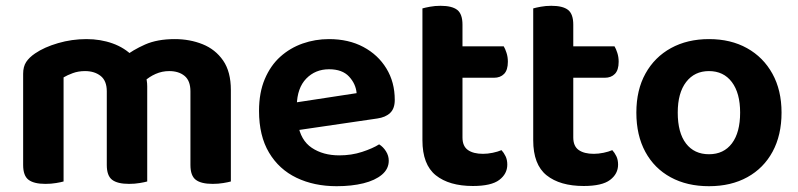

<svg xmlns="http://www.w3.org/2000/svg" viewBox="-20 -627 2752 662"><path d="M487.6 -329.2V-215.6H348.2V-312Q348.2 -348.5 327 -365.2Q305.7 -381.9 273.2 -381.9Q250.2 -381.9 231.1 -374.9Q212 -367.9 199.2 -360.2V-215.6H59.8V-372.7Q59.8 -397.3 70.3 -413.3Q80.8 -429.2 101.1 -442.9Q132.7 -464.5 180.2 -478.3Q227.6 -492.2 278.2 -492.2Q326.6 -492.2 368.2 -477.3Q409.8 -462.5 439.4 -432.2Q446.7 -425.5 453.7 -419.2Q460.7 -412.9 464.7 -404.9Q474.3 -389.6 480.9 -369.9Q487.6 -350.3 487.6 -329.2ZM776 -316.7V-215.6H636.6V-312Q636.6 -348.5 616.5 -365.2Q596.4 -381.9 563.3 -381.9Q538.8 -381.9 516.6 -372.1Q494.3 -362.2 478.2 -347.1L405.9 -429.5Q437.9 -454.8 480.2 -473.5Q522.5 -492.2 582.5 -492.2Q634.5 -492.2 678.6 -474.5Q722.7 -456.8 749.4 -418.2Q776 -379.6 776 -316.7ZM59.8 -262H199.2V-1.3Q190.3 1.3 173.3 4.1Q156.4 7 136.5 7Q97 7 78.4 -7.1Q59.8 -21.2 59.8 -58.1ZM348.2 -262H487.6V-1.3Q478.6 1.3 461.5 4.1Q444.4 7 424.9 7Q385 7 366.6 -7.1Q348.2 -21.2 348.2 -58.1ZM636.6 -262H776V-1.3Q767 1.3 749.9 4.1Q732.8 7 713.2 7Q673.4 7 655 -7.1Q636.6 -21.2 636.6 -58.1Z M959.8 -171.4 954.5 -266.8 1209.6 -305.8Q1206.9 -337.7 1183.5 -363Q1160.1 -388.2 1114.6 -388.2Q1067.1 -388.2 1035.8 -355.9Q1004.6 -323.6 1003.3 -263.7L1007.2 -200.8Q1016.2 -143.3 1055.1 -117.3Q1094 -91.3 1149.9 -91.3Q1191.9 -91.3 1228.5 -103.3Q1265.2 -115.3 1287.2 -129.3Q1301.5 -120.4 1310.9 -105.2Q1320.4 -90.1 1320.4 -72.9Q1320.4 -44.6 1296.9 -24.8Q1273.4 -5 1233 5Q1192.5 15 1140.6 15Q1063 15 1002.5 -14Q942 -43 907.6 -100.8Q873.1 -158.6 873.1 -244.6Q873.1 -307.5 892.9 -354.3Q912.7 -401.1 946.5 -431.5Q980.3 -461.8 1023.6 -477Q1066.9 -492.2 1114.3 -492.2Q1181.9 -492.2 1232.6 -465.2Q1283.4 -438.2 1312.2 -391Q1341.1 -343.9 1341.1 -282.5Q1341.1 -252.6 1325.1 -237.5Q1309.2 -222.4 1280.6 -218.4Z M1436.5 -264H1574.6V-153.1Q1574.6 -123 1593.3 -109.8Q1612 -96.6 1645.4 -96.6Q1661.1 -96.6 1678.8 -100.2Q1696.5 -103.9 1709.1 -109.3Q1717.1 -100.7 1723.1 -88.4Q1729.1 -76.1 1729.1 -59.4Q1729.1 -27.5 1701.4 -6.6Q1673.8 14.3 1610.6 14.3Q1528.8 14.3 1482.6 -22.6Q1436.5 -59.6 1436.5 -143.4ZM1523 -358.9V-467.2H1716.8Q1721.8 -459.2 1726.4 -444.9Q1731.1 -430.7 1731.1 -414.1Q1731.1 -385.5 1718.1 -372.2Q1705.2 -358.9 1683.2 -358.9ZM1574.6 -238H1436.5V-598Q1445.4 -600.6 1462.5 -603.8Q1479.6 -607 1498.9 -607Q1538.4 -607 1556.5 -592.9Q1574.6 -578.7 1574.6 -541.9Z M1818.5 -264H1956.6V-153.1Q1956.6 -123 1975.3 -109.8Q1994 -96.6 2027.4 -96.6Q2043.1 -96.6 2060.8 -100.2Q2078.5 -103.9 2091.1 -109.3Q2099.1 -100.7 2105.1 -88.4Q2111.1 -76.1 2111.1 -59.4Q2111.1 -27.5 2083.4 -6.6Q2055.8 14.3 1992.6 14.3Q1910.8 14.3 1864.6 -22.6Q1818.5 -59.6 1818.5 -143.4ZM1905 -358.9V-467.2H2098.8Q2103.8 -459.2 2108.4 -444.9Q2113.1 -430.7 2113.1 -414.1Q2113.1 -385.5 2100.1 -372.2Q2087.2 -358.9 2065.2 -358.9ZM1956.6 -238H1818.5V-598Q1827.4 -600.6 1844.5 -603.8Q1861.6 -607 1880.9 -607Q1920.4 -607 1938.5 -592.9Q1956.6 -578.7 1956.6 -541.9Z M2674.7 -238.9Q2674.7 -161 2643.8 -104Q2613 -47.1 2556.8 -16.1Q2500.6 15 2424.6 15Q2348.9 15 2292.5 -15.7Q2236.1 -46.3 2205.1 -103.3Q2174.1 -160.3 2174.1 -238.9Q2174.1 -316.9 2205.6 -373.5Q2237.1 -430.2 2293.5 -461.2Q2350 -492.2 2424.8 -492.2Q2499.7 -492.2 2555.8 -460.9Q2611.9 -429.6 2643.3 -372.7Q2674.7 -315.9 2674.7 -238.9ZM2424.4 -381.9Q2374.7 -381.9 2345.8 -344.3Q2316.8 -306.7 2316.8 -238.9Q2316.8 -169.4 2345.2 -132.3Q2373.7 -95.2 2424.6 -95.2Q2475.4 -95.2 2503.7 -132.8Q2531.9 -170.4 2531.9 -238.9Q2531.9 -306.1 2503.4 -344Q2474.8 -381.9 2424.4 -381.9Z"/></svg>

Font: Baloo Tamma 2
Style: Regular
Weight: 400
Designer: Divya Kowshik, Shuchita Grover and Ek Type
Foundry: Ek Type
Version: Version 1.700